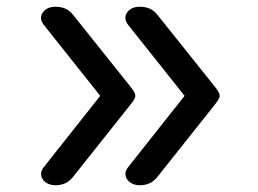

<svg xmlns="http://www.w3.org/2000/svg" viewBox="-20 -535 765 569"><path d="M145 14Q127 14 115.5 5.5Q104 -3 102 -15.5Q100 -28 110 -40L277 -251L110 -461Q95 -480 106.5 -497.5Q118 -515 145 -515Q160 -515 173.5 -509.5Q187 -504 199 -488L358 -289Q372 -272 376.5 -264.5Q381 -257 381 -251Q381 -246 376.5 -238.5Q372 -231 358 -214L199 -14Q187 2 173.5 8Q160 14 145 14ZM395 14Q377 14 365.5 5.5Q354 -3 352 -15.5Q350 -28 360 -40L527 -251L360 -461Q345 -480 356.5 -497.5Q368 -515 395 -515Q410 -515 423.5 -509.5Q437 -504 449 -488L608 -289Q622 -272 626.5 -264.5Q631 -257 631 -251Q631 -246 626.5 -238.5Q622 -231 608 -214L449 -14Q437 2 423.5 8Q410 14 395 14Z"/></svg>

Font: Playwrite GB S
Style: Regular
Weight: 400
Designer: Veronika Burian, José Scaglione
Foundry: TypeTogether
Version: Version 1.000